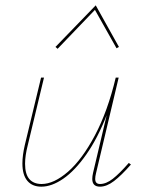

<svg xmlns="http://www.w3.org/2000/svg" viewBox="-20 -697 540 720"><path d="M471 -80Q435 -39 407.5 -18Q380 3 355 3Q326 3 326 -26Q326 -36 329 -49L380 -265Q346 -178 303.5 -117.5Q261 -57 217.5 -27Q174 3 135 3Q101 3 82.5 -19Q64 -41 64 -84Q64 -114 73 -153L134 -406H145L84 -152Q74 -113 74 -83Q74 -44 90 -25.5Q106 -7 136 -7Q182 -7 235 -53Q288 -99 336 -189.5Q384 -280 414 -406H425L340 -47Q337 -35 337 -26Q337 -7 355 -7Q378 -7 403 -26.5Q428 -46 463 -86ZM426 -521 417 -516 336 -660 196 -514 188 -521 339 -677Z"/></svg>

Font: Ysabeau Hairline
Style: Italic
Weight: 100
Italic angle: -12°
Designer: Christian Thalmann (Catharsis Fonts)
Version: Version 0.003